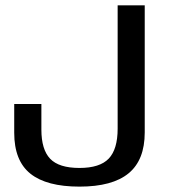

<svg xmlns="http://www.w3.org/2000/svg" viewBox="-20 -695 636 721"><path d="M278.5 5.8Q402.1 5.8 462.8 -44.1Q523.5 -93.9 523.5 -197.7V-675H421.8V-211.8Q421.8 -134.6 388.3 -99.4Q354.8 -64.3 278.3 -64.3Q201.3 -64.3 168.3 -98.9Q135.4 -133.5 135.4 -208.2V-304.5H33.4V-196.4Q33.4 -91.3 94.3 -42.7Q155.1 5.8 278.5 5.8Z"/></svg>

Font: Anybody Thin
Style: Regular
Weight: 100
Designer: Tyler Finck
Foundry: Etcetera Type Company
Version: Version 1.114;gftools[0.9.25]